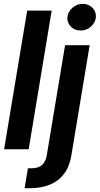

<svg xmlns="http://www.w3.org/2000/svg" viewBox="-20 -783 523 1007"><path d="M251 -727.5 130.4 0H1.5L122.6 -727.5ZM321.3 -545.9H450.2L354.5 31.2Q344.7 90.3 315.9 128.7Q287.1 167 241.2 185.5Q195.3 204.1 135.3 204.1H108.9L126.5 99.6H145Q182.1 99.6 201.2 81.8Q220.2 64 225.6 29.8ZM402.3 -623Q371.6 -622.6 351.6 -643.3Q331.5 -664.1 333.5 -692.4Q336.4 -721.7 359.9 -742.2Q383.3 -762.7 414.1 -762.7Q444.8 -762.7 464.8 -742.2Q484.9 -721.7 482.9 -692.4Q480 -664.1 456.5 -643.3Q433.1 -622.6 402.3 -623Z"/></svg>

Font: Inter Tight SemiBold
Style: Italic
Weight: 600
Italic angle: -9.39999°
Designer: Rasmus Andersson
Foundry: rsms
Version: Version 3.004